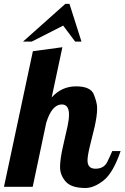

<svg xmlns="http://www.w3.org/2000/svg" viewBox="-58 -937 625 963"><path d="M318.8 -728.5 258.8 -808.6 101.6 -728.5H57.6L269.5 -917.5H290.5L350.6 -728.5ZM380.9 -132.8Q380.9 -90.8 420.9 -90.8Q463.4 -90.8 480.2 -125.2Q497.1 -159.7 504.9 -179.2H546.9Q509.3 -69.3 461.2 -31.7Q413.1 5.9 370.6 5.9Q299.3 5.9 271.2 -26.6Q243.2 -59.1 243.2 -99.1Q243.2 -139.2 258.5 -205.3Q273.9 -271.5 281 -304.7Q288.1 -337.9 288.1 -361.8Q288.1 -413.1 252 -413.1Q202.1 -413.1 173.8 -320.8L106 0H-38.1L106.9 -680.2L254.9 -700.2L201.2 -448.2Q251 -503.9 323.7 -503.9Q397 -503.9 413.1 -462.4Q429.2 -420.9 429.2 -396Q429.2 -371.1 425.5 -347.9Q421.9 -324.7 416.5 -300.5Q411.1 -276.4 396 -217Q380.9 -157.7 380.9 -132.8Z"/></svg>

Font: Lobster-Regular
Style: Regular
Weight: 400
Designer: Pablo Impallari
Foundry: Pablo Impallari
Version: Version 1.007; ttfautohint (v1.1) -l 8 -r 50 -G 50 -x 14 -D 